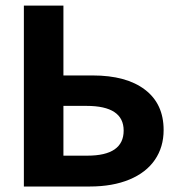

<svg xmlns="http://www.w3.org/2000/svg" viewBox="-20 -679 640 699"><path d="M575.7 -205.6Q575.7 -143.6 543.9 -97.2Q512.2 -50.8 451.2 -25.4Q390.1 0 306.6 0H66.9V-658.7H210.9V-404.3H317.4Q439.9 -404.3 507.8 -352.5Q575.7 -300.8 575.7 -205.6ZM430.2 -203.6Q430.2 -293.5 294.9 -293.5H210.9V-112.3H297.9Q430.2 -112.3 430.2 -203.6Z"/></svg>

Font: Cousine
Style: Bold
Weight: 700
Monospace: yes
Designer: Steve Matteson
Foundry: Ascender Corporation
Version: Version 1.20